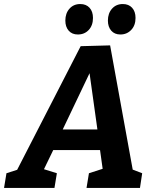

<svg xmlns="http://www.w3.org/2000/svg" viewBox="-56 -932 763 952"><path d="M226 -73 214 0H-36L-24 -73L29 -90L344 -703L490 -707L602 -91L649 -73L638 0H373L385 -73L453 -95L440 -188H208L162 -93ZM255 -290H427L388 -569ZM330 -761Q301 -761 284.5 -780Q268 -799 268 -830Q268 -866 288.5 -889Q309 -912 342 -912Q371 -912 388 -893.5Q405 -875 405 -843Q405 -806 384 -783.5Q363 -761 330 -761ZM541 -761Q512 -761 495.5 -780Q479 -799 479 -830Q479 -866 499.5 -889Q520 -912 553 -912Q582 -912 599 -893.5Q616 -875 616 -843Q616 -806 594.5 -783.5Q573 -761 541 -761Z"/></svg>

Font: Bitter
Style: Bold Italic
Weight: 700
Italic angle: -9°
Designer: Sol Matas, and Bitter project Authors
Foundry: Sol Matas
Version: Version 2.001